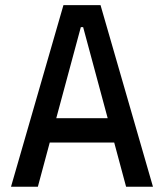

<svg xmlns="http://www.w3.org/2000/svg" viewBox="-20 -713 626 733"><path d="M22 0 222.2 -693.4H363.8L564 0H461.4L416 -168.9H169.9L124.5 0ZM194.8 -261.7H391.1L297.4 -609.4H288.6Z"/></svg>

Font: CaskaydiaCove NFP
Style: Regular
Weight: 400
Designer: Aaron Bell
Foundry: Saja Typeworks
Version: Version 2111.001; VTT 6.35;Nerd Fonts 3.1.1